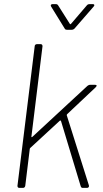

<svg xmlns="http://www.w3.org/2000/svg" viewBox="-20 -915 503 935"><path d="M229 -883 295 -776C297 -771 302 -770 307 -770H329C334 -770 339 -772 343 -776L436 -883C442 -889 440 -895 432 -895H416C412 -895 407 -894 403 -889L326 -799C325 -797 322 -796 320 -799L263 -889C261 -893 256 -895 252 -895H236C228 -895 225 -889 229 -883ZM74 0H92C98 0 102 -4 103 -10L125 -190C125 -192 127 -194 128 -195L271 -327C273 -329 276 -328 277 -326L373 -8C375 -2 378 0 383 0H404C410 0 415 -5 413 -12L305 -354C305 -356 306 -358 307 -359L446 -490C453 -497 452 -502 443 -502H419C414 -502 410 -500 406 -497L137 -248C135 -246 132 -247 133 -250L187 -690C187 -696 184 -700 178 -700H160C154 -700 149 -696 149 -690L65 -10C65 -4 68 0 74 0Z"/></svg>

Font: Barlow ExtraLight
Style: Italic
Weight: 275
Italic angle: -7°
Designer: Jeremy Tribby
Foundry: Tribby Type
Version: Version 1.422;hotconv 1.0.109;makeotfexe 2.5.65596